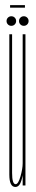

<svg xmlns="http://www.w3.org/2000/svg" viewBox="-20 -736 143 762"><path d="M70 0V-35V-600H81V0ZM28 -600V-179Q28 -94.5 28 -49.8Q28 -5 42 -5Q52.5 -5 61.2 -35.5Q70 -66 70 -88L73 -72Q73 -47 65.2 -20.5Q57.5 6 41 6Q17 6 17 -43.2Q17 -92.5 17 -184V-600ZM25 -633.5Q17 -633.5 11.5 -639Q6 -644.5 6 -652.5Q6 -660.5 11.5 -666Q17 -671.5 25 -671.5Q33 -671.5 38.5 -666Q44 -660.5 44 -652.5Q44 -644.5 38.5 -639Q33 -633.5 25 -633.5ZM74.5 -633.5Q66.5 -633.5 61 -639Q55.5 -644.5 55.5 -652.5Q55.5 -660.5 61 -666Q66.5 -671.5 74.5 -671.5Q82.5 -671.5 88 -666Q93.5 -660.5 93.5 -652.5Q93.5 -644.5 88 -639Q82.5 -633.5 74.5 -633.5ZM20 -705.5V-715.5H79V-705.5Z"/></svg>

Font: Anybody UltraCondensed Thin
Style: Regular
Weight: 100
Width: 1
Designer: Tyler Finck
Foundry: Etcetera Type Company
Version: Version 1.110